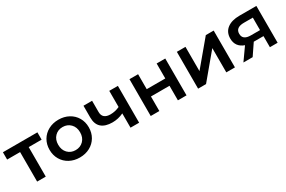

<svg xmlns="http://www.w3.org/2000/svg" viewBox="88 -1472 3590 2411"><g transform="rotate(-30 1883.0 -266.5)"><path d="M507 -428H320V0H195V-428H7V-534H507Z M529 -267Q529 -346 565.5 -408Q602 -470 667 -505Q732 -540 813 -540Q895 -540 960 -505Q1025 -470 1061.5 -408Q1098 -346 1098 -267Q1098 -188 1061.5 -125.5Q1025 -63 960 -28Q895 7 813 7Q732 7 667 -28Q602 -63 565.5 -125.5Q529 -188 529 -267ZM972 -267Q972 -342 927 -388Q882 -434 813 -434Q744 -434 699.5 -388Q655 -342 655 -267Q655 -192 699.5 -146Q744 -100 813 -100Q882 -100 927 -146Q972 -192 972 -267Z M1674 -534V0H1549V-207Q1472 -170 1388 -170Q1285 -170 1230 -217.5Q1175 -265 1175 -363V-534H1300V-371Q1300 -320 1330 -295Q1360 -270 1415 -270Q1485 -270 1549 -300V-534Z M1842 -534H1967V-317H2236V-534H2361V0H2236V-211H1967V0H1842Z M2529 -534H2654V-182L2949 -534H3063V0H2938V-352L2644 0H2529Z M3682 -534V0H3570V-161H3429L3320 0H3186L3312 -178Q3254 -198 3223.5 -239.5Q3193 -281 3193 -342Q3193 -434 3258 -484Q3323 -534 3437 -534ZM3320 -338Q3320 -248 3437 -248H3570V-429H3441Q3320 -429 3320 -338Z"/></g></svg>

Font: mBank SemiBold
Style: Regular
Weight: 600
Designer: Julieta Ulanovsky
Foundry: Julieta Ulanovsky
Version: Version 7.200